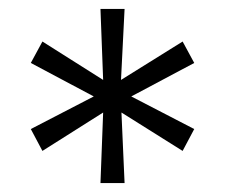

<svg xmlns="http://www.w3.org/2000/svg" viewBox="-20 -708 504 430"><path d="M205 -298 211 -456 75 -370 49 -419 190 -492 49 -567 75 -615 211 -529 205 -688H259L251 -529L389 -615L415 -567L274 -492L415 -419L389 -370L252 -456L259 -298Z"/></svg>

Font: Saira Expanded
Style: Regular
Weight: 400
Width: 7
Designer: Hector Gatti with collaboration of the Omnibus-Type team
Foundry: Omnibus-Type
Version: Version 1.100; ttfautohint (v1.8.3)